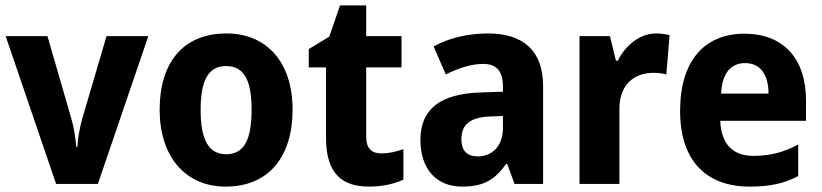

<svg xmlns="http://www.w3.org/2000/svg" viewBox="-20 -682 3048 712"><path d="M188 0H343L530 -548H375L285 -242C275 -205 268 -168 267 -137H263C260 -171 254 -210 244 -244L156 -548H1Z M1065 -275C1065 -457 964 -558 820 -558C659 -558 572 -450 572 -275C572 -103 666 10 817 10C979 10 1065 -104 1065 -275ZM724 -274C724 -383 752 -437 818 -437C886 -437 913 -383 913 -275C913 -166 886 -110 819 -110C752 -110 724 -167 724 -274Z M1394 -113C1358 -113 1338 -132 1338 -174V-432H1469V-548H1338V-662H1241L1201 -546L1125 -500V-432H1189V-171C1189 -36 1250 10 1349 10C1401 10 1444 -1 1476 -16V-129C1448 -119 1421 -113 1394 -113Z M1790 -558C1713 -558 1643 -540 1588 -510L1633 -406C1682 -430 1728 -445 1772 -445C1819 -445 1845 -420 1845 -363V-342L1760 -339C1615 -334 1539 -279 1539 -163C1539 -56 1598 10 1693 10C1775 10 1815 -16 1857 -74H1861L1888 0H1994V-363C1994 -493 1921 -558 1790 -558ZM1797 -250 1845 -252V-206C1845 -141 1805 -102 1752 -102C1714 -102 1691 -121 1691 -166C1691 -217 1720 -247 1797 -250Z M2414 -558C2350 -558 2298 -511 2271 -457H2264L2242 -548H2129V0H2277V-278C2277 -373 2336 -412 2404 -412C2421 -412 2440 -409 2451 -406L2463 -552C2449 -555 2429 -558 2414 -558Z M2741 -557C2594 -557 2502 -459 2502 -270C2502 -85 2600 10 2760 10C2836 10 2889 -2 2940 -29V-146C2883 -116 2835 -104 2773 -104C2696 -104 2654 -150 2651 -234H2969V-309C2969 -467 2883 -557 2741 -557ZM2743 -448C2801 -448 2830 -403 2830 -335H2654C2658 -414 2693 -448 2743 -448Z"/></svg>

Font: Noto Sans Armenian SemiCondensed Medium
Style: Regular
Weight: 500
Width: 4
Designer: Monotype Design Team
Foundry: Monotype Imaging Inc.
Version: Version 2.008